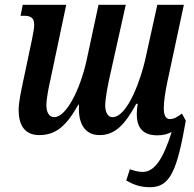

<svg xmlns="http://www.w3.org/2000/svg" viewBox="-20 -556 813 803"><path d="M757 -51 741 -81C720 -66 708 -58 690 -58C674 -58 665 -73 665 -102C665 -131 671 -171 680 -214L749 -536H638L587 -305C571 -234 516 -66 450 -66C430 -66 420 -89 420 -115C420 -145 433 -210 440 -240L506 -536H392L342 -303C315 -181 257 -66 207 -66C184 -66 174 -89 174 -115C174 -146 185 -197 192 -228L257 -536H75L66 -490H79C105 -490 123 -484 123 -453C123 -441 120 -420 114 -392L76 -212C68 -174 58 -129 58 -95C58 -39 79 9 144 9C216 9 259 -32 308 -119H310V-100C310 -37 336 9 397 9C461 9 503 -35 550 -122H556C554 -111 552 -93 552 -79C552 -26 574 10 638 10C662 10 681 5 698 -4C663 107 627 163 577 163C556 163 539 157 523 152L508 199C538 216 566 227 608 227C693 227 721 154 757 -51Z"/></svg>

Font: Noto Serif Condensed Semi
Style: Italic
Weight: 600
Width: 3
Italic angle: -12°
Designer: Monotype Design Team
Foundry: Monotype Imaging Inc.
Version: Version 1.901